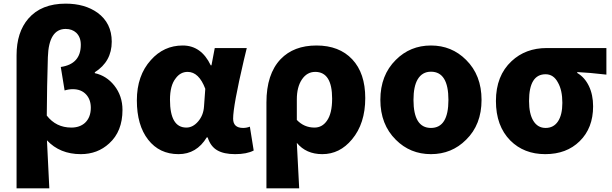

<svg xmlns="http://www.w3.org/2000/svg" viewBox="-20 -833 3365 1055"><path d="M71 202V-163V-529Q71 -656 136 -731Q207 -813 341 -813Q446 -813 516 -763Q594 -706 594 -604Q594 -495 501 -436V-431Q565 -417 608 -363Q653 -306 653 -229Q653 -111 580 -45Q516 14 424 14Q309 14 238 -62Q243 34 251 202ZM372 -132Q418 -132 447 -158Q479 -188 479 -241Q479 -285 454 -313Q427 -343 380 -343Q358 -343 335 -336L314 -465Q424 -481 424 -587Q424 -629 399 -653Q376 -674 341 -674Q248 -674 243 -519Q241 -465 239 -359Q237 -253 237 -198Q288 -132 372 -132Z M961 14Q856 14 794 -65.5Q732 -145 732 -281.5Q732 -418 809 -503Q880 -583 984 -583Q1086 -583 1138 -474H1142L1160 -569H1248H1336Q1331 -548 1320 -503Q1261 -251 1261 -181Q1261 -130 1316 -130Q1335 -130 1353 -137L1374 -6Q1336 14 1272 14Q1210 14 1174 -7Q1137 -28 1121 -78H1116Q1060 14 961 14ZM1004 -132Q1040 -132 1069 -166Q1098 -200 1101 -248L1108 -345Q1073 -438 1011 -438Q971 -438 945 -402Q914 -363 914 -285Q914 -132 1004 -132Z M1444 202V-34V-270Q1444 -426 1522 -508Q1594 -583 1719 -583Q1844 -583 1915.5 -507Q1987 -431 1987 -294Q1987 -154 1914 -67Q1847 14 1751 14Q1662 14 1611 -48Q1616 38 1624 202ZM1708 -132Q1750 -132 1776 -169Q1805 -209 1805 -291Q1805 -438 1712 -438Q1667 -438 1639 -396.5Q1611 -355 1611 -287V-174Q1651 -132 1708 -132Z M2348 14Q2234 14 2155 -65Q2070 -149 2070 -284.5Q2070 -420 2155 -504Q2234 -583 2348 -583Q2462 -583 2541 -504Q2626 -420 2626 -284Q2626 -148 2541 -65Q2462 14 2348 14ZM2348 -130Q2444 -130 2444 -284Q2444 -439 2348 -439Q2300 -439 2275 -397Q2252 -358 2252 -284Q2252 -130 2348 -130Z M2976 14Q2859 14 2784 -61Q2705 -141 2705 -278Q2705 -417 2791 -497Q2868 -569 2984 -569H3148H3312V-423Q3217 -434 3152 -437V-432Q3193 -408 3216 -360Q3239 -312 3239 -249Q3239 -129 3165 -57Q3093 14 2976 14ZM2978 -130Q3022 -130 3046 -166Q3070 -202 3070 -268Q3070 -337 3046 -379Q3022 -425 2978 -425Q2887 -425 2887 -278Q2887 -207 2911 -168.5Q2935 -130 2978 -130Z"/></svg>

Font: GenSekiGothic TW H
Style: Regular
Weight: 900
Version: Version 1.501;PS 1;hotconv 16.6.51;makeotf.lib2.5.65220